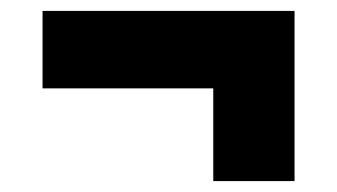

<svg xmlns="http://www.w3.org/2000/svg" viewBox="-20 -476 618 352"><path d="M58 -314V-456H520V-144H371V-314Z"/></svg>

Font: Oxanium ExtraLight ExtraBold
Style: Regular
Weight: 800
Version: Version 2.000